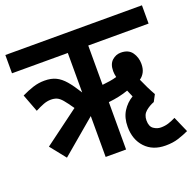

<svg xmlns="http://www.w3.org/2000/svg" viewBox="-119 -746 933 918"><g transform="rotate(-20 347.5 -287.5)"><path d="M109 -60 46 -139 224 -271Q202 -303 188 -319.5Q174 -336 161 -341.5Q148 -347 131 -347Q112 -347 92.5 -339.5Q73 -332 50 -320L16 -410Q47 -425 75 -434Q103 -443 133 -443Q167 -443 191 -431.5Q215 -420 236.5 -395Q258 -370 284 -328V-529H0V-622H695V-529H388V-329Q407 -331 426.5 -334Q446 -337 462 -342Q458 -359 458 -373Q458 -409 477.5 -426.5Q497 -444 522 -444Q561 -444 579 -418.5Q597 -393 597 -360Q597 -335 588 -318Q579 -301 564 -291Q574 -268 585 -245.5Q596 -223 608 -202L590 -168Q566 -159 546.5 -142.5Q527 -126 527 -97Q527 -66 544.5 -54Q562 -42 581 -42Q602 -42 619.5 -47.5Q637 -53 657 -63L692 17Q666 29 638 38Q610 47 573 47Q508 47 470 6.5Q432 -34 432 -99Q432 -145 452 -177Q472 -209 504 -228Q495 -248 489 -263Q445 -247 388 -241V0H284V-208Z"/></g></svg>

Font: Noto Sans Devanagari UI ExtraCondensed SemiBold
Style: Regular
Weight: 600
Width: 2
Designer: Jelle Bosma - Monotype Design Team
Foundry: Monotype Imaging Inc.
Version: Version 2.004; ttfautohint (v1.8.4.7-5d5b)